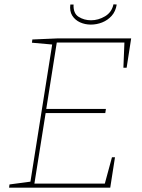

<svg xmlns="http://www.w3.org/2000/svg" viewBox="-20 -870 657 890"><path d="M499 -141H513L491 0H22L24 -15L129 -29L120 -21L223 -671L229 -663L128 -672L130 -687L247 -692H588L567 -556H552L557 -680L564 -673H236L244 -678L193 -356L188 -365H471L468 -346H185L193 -355L139 -16L133 -19H473L464 -12ZM401 -756Q374 -756 351 -766.5Q328 -777 315 -797.5Q302 -818 306 -849H321Q319 -808 344.5 -792Q370 -776 402 -776Q436 -776 467 -794.5Q498 -813 506 -850L521 -849Q516 -817 497.5 -796.5Q479 -776 453.5 -766Q428 -756 401 -756Z"/></svg>

Font: Bitter Thin Thin
Style: Italic
Weight: 250
Italic angle: -9°
Version: Version 2.002